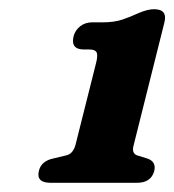

<svg xmlns="http://www.w3.org/2000/svg" viewBox="-20 -738 378 417"><path d="M162.5 -630.5Q132.5 -630.5 140 -660Q143.5 -672.5 154.2 -681Q165 -689.5 180.5 -689.5H203Q228 -689.5 245.8 -695.5Q263.5 -701.5 282 -710Q301 -718 314.5 -718Q344.5 -718 337 -689L270.5 -423.5Q265 -405 278 -400.5L299 -394Q320 -387.5 315 -366.5Q308 -341 277.5 -341H90Q58 -341 64.5 -367Q69.5 -388.5 96.5 -394L123.5 -400.5Q138.5 -403.5 144 -423.5L189 -602.5Q193 -619 189.5 -624.8Q186 -630.5 174.5 -630.5Z"/></svg>

Font: Fraunces 144pt SuperSoft
Style: Bold Italic
Weight: 700
Italic angle: -16°
Version: Version 1.000;[0bf87f6ff]